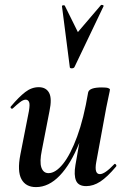

<svg xmlns="http://www.w3.org/2000/svg" viewBox="-20 -751 516 784"><path d="M127 13Q85 13 67.5 -19.5Q50 -52 63 -119L98 -297Q103 -326 98.5 -335Q94 -344 85 -344Q75 -344 62 -334Q49 -324 33 -309Q29 -305 25 -309Q21 -313 25 -317Q57 -355 83 -375Q109 -395 138 -395Q168 -395 180.5 -372Q193 -349 182 -297L151 -138Q141 -90 149 -67Q157 -44 178 -44Q207 -44 237.5 -82Q268 -120 295 -193.5Q322 -267 340 -374L358 -373Q339 -255 304 -168Q269 -81 224 -34Q179 13 127 13ZM332 9Q300 9 290.5 -13.5Q281 -36 288 -77L340 -374Q345 -394 396 -394Q416 -394 422.5 -391Q429 -388 429 -386Q429 -382 424 -360Q419 -338 414 -312L373 -89Q364 -40 388 -40Q398 -40 412.5 -50Q427 -60 446 -80Q449 -84 453 -79.5Q457 -75 454 -71Q418 -28 389.5 -9.5Q361 9 332 9ZM265 -477 233 -726Q233 -729 238.5 -729.5Q244 -730 245 -727L298 -620L392 -730Q394 -732 399 -730.5Q404 -729 403 -726L284 -477Q281 -472 273 -472Q265 -472 265 -477Z"/></svg>

Font: Cormorant Light
Style: Bold Italic
Weight: 700
Italic angle: -10°
Version: Version 4.000